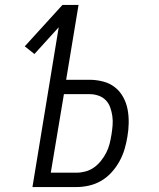

<svg xmlns="http://www.w3.org/2000/svg" viewBox="-20 -755 640 775"><path d="M111 0 217 -645 119 -537 80 -568 232 -735H297L247 -433H341Q369 -433 396 -426Q423 -419 443.5 -403Q464 -387 477 -363.5Q490 -340 495 -313.5Q500 -287 499.5 -258.5Q499 -230 494 -202Q490 -177 482.5 -152Q475 -127 462 -103.5Q449 -80 430.5 -59.5Q412 -39 389 -25.5Q366 -12 340 -6Q314 0 289 0ZM289 -58Q307 -58 325.5 -63Q344 -68 360 -79.5Q376 -91 388.5 -107Q401 -123 409.5 -140Q418 -157 422.5 -175Q427 -193 430 -212Q433 -230 434.5 -249Q436 -268 433.5 -286Q431 -304 425 -321Q419 -338 407 -350.5Q395 -363 377.5 -369Q360 -375 341 -375H238L185 -58Z"/></svg>

Font: Iosevka Aile Light
Style: Italic
Weight: 300
Italic angle: -9°
Designer: Belleve Invis
Foundry: Belleve Invis
Version: Version 31.1.0; ttfautohint (v1.8.4)